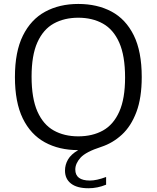

<svg xmlns="http://www.w3.org/2000/svg" viewBox="-20 -770 814 997"><path d="M439.5 207.5Q380 207.5 348.8 183.2Q317.5 159 317.5 116Q317.5 85.5 333 58.5Q348.5 31.5 386 9.5Q287 9.5 213 -31Q139 -71.5 98.2 -155.2Q57.5 -239 57.5 -370Q57.5 -501.5 99 -585.2Q140.5 -669 214.5 -709.2Q288.5 -749.5 386.5 -749.5Q485 -749.5 559 -710Q633 -670.5 674.5 -586.8Q716 -503 716 -370Q716 -261.5 688.2 -188Q660.5 -114.5 613 -70.8Q565.5 -27 506 -7.5Q425.5 18.5 398.2 48.8Q371 79 371 110.5Q371 167.5 447 167.5Q481.5 167.5 531 149V189Q486 207.5 439.5 207.5ZM386.5 -62Q460 -62 514.5 -92.2Q569 -122.5 599.2 -189.8Q629.5 -257 629.5 -367.5Q629.5 -480.5 599.2 -548.8Q569 -617 514.2 -647.5Q459.5 -678 386.5 -678Q314 -678 259.2 -647.8Q204.5 -617.5 174.2 -550.2Q144 -483 144 -372.5Q144 -259.5 174.2 -191.2Q204.5 -123 259 -92.5Q313.5 -62 386.5 -62Z"/></svg>

Font: Encode Sans SmExp
Style: Regular
Weight: 400
Width: 6
Designer: Multiple Designers
Foundry: Impallari Type
Version: Version 3.002; ttfautohint (v1.8.3) -l 8 -r 50 -G 200 -x 14 